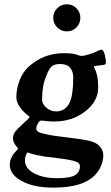

<svg xmlns="http://www.w3.org/2000/svg" viewBox="-20 -693 512 882"><path d="M242.9 -567.1Q224.6 -585.4 224.6 -611.3Q224.6 -637.2 242.9 -655.3Q261.2 -673.3 287.1 -673.3Q313 -673.3 331.1 -655.3Q349.1 -637.2 349.1 -611.3Q349.1 -585.4 331.1 -567.1Q313 -548.8 287.1 -548.8Q261.2 -548.8 242.9 -567.1ZM55.2 -245.1Q55.2 -298.3 80.6 -346.7Q102.1 -387.2 154.8 -418Q207.5 -448.7 274.4 -448.7Q314.9 -448.7 335.4 -440.9Q348.6 -436 355 -436Q364.7 -436 386.2 -442.4Q403.3 -446.8 421.1 -455.3Q439 -463.9 440.9 -464.4Q449.7 -465.8 452.6 -461.4Q460 -452.1 462.9 -432.6Q470.7 -400.9 462.9 -397Q454.6 -394 438 -392.6Q421.4 -391.1 416 -389.6Q412.6 -389.2 411.9 -386.5Q411.1 -383.8 412.6 -382.3Q431.2 -349.6 431.2 -291Q431.2 -228 371.6 -181.4Q312 -134.8 227.5 -134.8Q212.4 -134.8 192.1 -137Q171.9 -139.2 170.4 -139.2Q162.1 -139.2 156.7 -129.9Q146.5 -113.3 146.5 -103Q146.5 -93.3 156 -87.4Q165.5 -81.5 189.9 -76.7Q220.7 -69.3 287.4 -61.8Q354 -54.2 383.8 -47.4Q420.4 -40.5 437.5 -21.5Q454.6 -2.4 454.6 20.5Q454.6 51.3 437.5 82.8Q420.4 114.3 386.2 134.8Q331.1 168.9 224.1 168.9Q135.7 168.9 80.3 138.9Q24.9 108.9 24.9 63.5Q24.9 48.8 31.2 34.2Q37.6 19.5 43.5 12.7Q49.3 5.9 60.1 -5.9Q63 -8.8 63 -10.7L59.1 -16.1Q39.6 -37.1 39.6 -57.1Q39.6 -72.8 47.9 -85.2Q56.2 -97.7 77.9 -117.2Q99.6 -136.7 106.4 -143.6Q115.7 -152.8 115.7 -155.3Q115.7 -157.7 105.5 -165.5Q86.9 -179.2 71 -201.7Q55.2 -224.1 55.2 -245.1ZM237.8 -181.2Q279.8 -181.2 299.3 -220.7Q316.4 -254.9 316.4 -336.9Q316.4 -364.7 302 -381.8Q287.6 -398.9 255.4 -398.9Q228.5 -398.9 215.8 -386.5Q203.1 -374 191.4 -340.8Q173.3 -298.3 173.3 -235.8Q173.3 -215.8 192.9 -198.5Q212.4 -181.2 237.8 -181.2ZM94.7 44.4Q94.7 80.6 136.5 103Q178.2 125.5 242.2 125.5Q300.8 125.5 324 112.1Q347.2 98.6 347.2 69.8Q347.2 52.2 314.9 44.9Q289.6 38.6 242.2 33.2Q194.8 27.8 183.6 25.9Q136.2 18.1 116.7 10.7Q108.4 7.3 107.9 7.3Q105.5 7.3 102.1 13.2Q94.7 27.8 94.7 44.4Z"/></svg>

Font: Cooper* SemiBold
Style: Italic
Weight: 600
Italic angle: -7°
Designer: Owen Earl
Foundry: indestructible type*
Version: Version 0.001